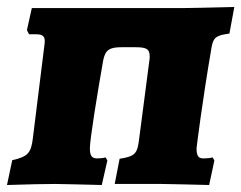

<svg xmlns="http://www.w3.org/2000/svg" viewBox="-33 -526 690 549"><path d="M-13 3C45 1 99 0 125 0C147 0 211 2 258 3L274 -67L269 -76C262 -74 254 -73 245 -73C230 -73 224 -80 224 -102C224 -128 246 -262 262 -353C268 -384 281 -391 315 -391H353C384 -391 395 -387 395 -365C395 -361 395 -357 394 -352L365 -130C360 -87 354 -79 309 -72L295 0H429C451 0 517 2 565 3L580 -67L575 -76C569 -74 558 -73 549 -73C535 -73 529 -79 529 -102C529 -104 545 -234 572 -391C577 -419 585 -425 623 -430L637 -506C554 -504 511 -503 495 -503H190H58L44 -440L50 -428H70C88 -428 95 -423 95 -408C95 -403 94 -397 93 -389L61 -131C56 -89 47 -78 2 -68Z"/></svg>

Font: Alegreya SC Black
Style: Italic
Weight: 900
Italic angle: -7°
Designer: Juan Pablo del Peral
Foundry: Huerta Tipografica
Version: Version 2.007;PS 002.007;hotconv 1.0.88;makeotf.lib2.5.64775